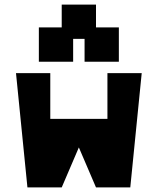

<svg xmlns="http://www.w3.org/2000/svg" viewBox="-20 -820 690 840"><path d="M400 0H550L600 -500H450V-300H200V-500H50L100 0H250L325 -175ZM150 -550H300V-650H350V-550H500V-700H400V-800H250V-700H150Z"/></svg>

Font: LS-VG5000 Bold
Style: Regular
Weight: 400
Designer: Justin Bihan, 2021
Foundry: Justin Bihan, 2021
Version: Version 1.000;Glyphs 3.1.2 (3151)